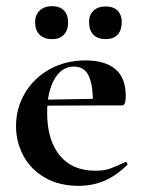

<svg xmlns="http://www.w3.org/2000/svg" viewBox="-20 -591 458 623"><path d="M32 -182Q32 -240 61 -289Q90 -338 141.5 -366.5Q193 -395 258 -395Q320 -395 354 -367Q388 -339 388 -280Q388 -249 377 -249H281Q283 -310 269 -342.5Q255 -375 220 -375Q180 -375 156.5 -334Q133 -293 133 -225Q133 -137 173.5 -87Q214 -37 290 -37Q317 -37 336 -43.5Q355 -50 386 -65L388 -66Q390 -66 392.5 -62Q395 -58 393 -56Q356 -20 318 -4Q280 12 235 12Q172 12 126 -14.5Q80 -41 56 -85.5Q32 -130 32 -182ZM97 -267 316 -271V-249L98 -248ZM94 -519Q94 -543 109 -557Q124 -571 149 -571Q174 -571 187.5 -557Q201 -543 201 -519Q201 -493 187.5 -478.5Q174 -464 149 -464Q123 -464 108.5 -478.5Q94 -493 94 -519ZM269 -519Q269 -543 283.5 -556.5Q298 -570 323 -570Q348 -570 361.5 -556.5Q375 -543 375 -519Q375 -493 361.5 -478.5Q348 -464 323 -464Q297 -464 283 -478.5Q269 -493 269 -519Z"/></svg>

Font: Cormorant Garamond
Style: Bold
Weight: 700
Designer: Christian Thalmann (Catharsis Fonts)
Foundry: Catharsis Fonts
Version: Version 4.000